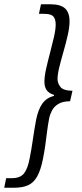

<svg xmlns="http://www.w3.org/2000/svg" viewBox="-72 -728 385 900"><path d="M-52.2 152 -43.1 107.2H-17Q23 107.2 40.6 84.8Q58.2 62.4 67.1 13.9Q75.7 -28.5 82.1 -74.2Q88.6 -120 97.2 -166.1Q107.3 -216 126.8 -242.9Q146.3 -269.7 181 -278.7L181.4 -282.7Q155.2 -291.6 145.7 -306.9Q136.2 -322.1 136.2 -344.1Q136.2 -369.7 144.2 -405.7Q152.3 -441.6 162.6 -480.4Q172.8 -519.2 180.9 -554.4Q189 -589.6 189 -612.8Q189 -638.7 178 -650.9Q167.1 -663.2 134.6 -663.2H110.5L120.1 -708H164.1Q211.9 -708 233 -688.5Q254 -669 254 -628.1Q254 -600.6 245.6 -563.3Q237.1 -526.1 225.9 -487.1Q214.6 -448 206.1 -413.8Q197.7 -379.5 197.7 -357.5Q197.7 -338 211.1 -320.6Q224.5 -303.2 267.7 -302.5L256.5 -253.5Q222.3 -253.1 202.1 -241.1Q181.9 -229.1 172.2 -210.9Q162.5 -192.6 158.5 -173.7Q152.5 -142.1 148.6 -111Q144.8 -79.9 140.4 -47.8Q136 -15.7 129 18.6Q118.6 70.5 102 99.6Q85.5 128.8 59.5 140.4Q33.4 152 -6.2 152Z"/></svg>

Font: Source Sans Variable
Style: Italic
Weight: 200
Italic angle: -11°
Designer: Paul D. Hunt
Foundry: Adobe Systems Incorporated
Version: Version 3.006;hotconv 1.0.111;makeotfexe 2.5.65597